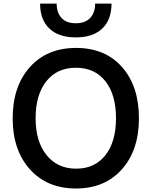

<svg xmlns="http://www.w3.org/2000/svg" viewBox="-20 -1032 856 1087"><path d="M149.4 -73.2Q51.8 -181.6 51.8 -362.3Q51.8 -543 148.9 -651.9Q246.1 -760.7 410.6 -760.7Q575.2 -760.7 670.9 -652.3Q766.6 -543.9 766.6 -362.8Q766.6 -181.6 669.9 -73.2Q573.2 35.2 410.2 35.2Q247.1 35.2 149.4 -73.2ZM242.2 -571.8Q181.6 -495.1 181.6 -362.8Q181.6 -230.5 243.7 -153.8Q305.7 -77.1 411.1 -77.1Q516.6 -77.1 576.7 -153.3Q636.7 -229.5 636.7 -362.8Q636.7 -496.1 576.7 -572.3Q516.6 -648.4 409.7 -648.4Q302.7 -648.4 242.2 -571.8ZM207 -1011.7H300.8Q300.8 -960.9 328.1 -930.7Q355.5 -900.4 409.2 -900.4Q462.9 -900.4 490.7 -930.7Q518.6 -960.9 518.6 -1011.7H611.3Q611.3 -919.9 558.6 -870.1Q505.9 -820.3 409.2 -820.3Q312.5 -820.3 259.8 -870.1Q207 -919.9 207 -1011.7Z"/></svg>

Font: GenEi M Gothic v2 Medium
Style: Regular
Weight: 500
Version: Version 2.0